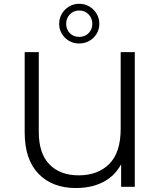

<svg xmlns="http://www.w3.org/2000/svg" viewBox="-20 -971 835 998"><path d="M374.7 6.4Q251.7 6.4 180 -67.9Q108.3 -142.1 108.3 -282.5V-700H181.6V-285.2Q181.6 -172.8 237.2 -116.2Q292.9 -59.6 388.8 -59.6Q488.6 -59.6 548 -118.9Q607.3 -178.2 607.3 -301.8V-700H680.6V0H609.6V-172.6L629.1 -161.1Q598.6 -74.8 532.8 -34.2Q467 6.4 374.7 6.4ZM391.4 -745Q361.6 -745 338.2 -759Q314.9 -773 301.2 -796Q287.5 -819 287.5 -846.9Q287.5 -875.1 301.2 -898.8Q314.9 -922.4 338.6 -936.8Q362.2 -951.3 391.5 -951.3Q421.8 -951.3 445.4 -936.8Q468.9 -922.4 482.6 -898.8Q496.3 -875.1 496.3 -846.9Q496.3 -819 482.6 -795.9Q468.9 -772.9 445.3 -759Q421.8 -745 391.4 -745ZM391.7 -779.3Q421.7 -779.3 440.8 -798.9Q459.9 -818.5 459.9 -846.7Q459.9 -875.8 440.7 -896.1Q421.4 -916.4 391.4 -916.4Q362.7 -916.4 343.3 -896.6Q324 -876.8 324 -847Q324 -818.1 342.8 -798.7Q361.6 -779.3 391.7 -779.3Z"/></svg>

Font: Montserrat Alternates Thin
Style: Regular
Weight: 100
Designer: Julieta Ulanovsky
Foundry: Julieta Ulanovsky
Version: Version 9.000